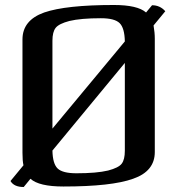

<svg xmlns="http://www.w3.org/2000/svg" viewBox="-20 -734 710 769"><path d="M74 -72 22 -9Q36 15 75 15L102 -18Q136 13 234 13Q427 13 513 -18Q600 -48 600 -125V-579Q600 -604 595 -632L642 -689Q621 -713 589 -713L565 -684Q531 -714 436 -714Q244 -714 157 -684Q70 -653 70 -576V-122Q70 -89 74 -72ZM258 -650Q304 -661 384 -661Q439 -661 459 -641.5Q479 -622 480 -568L190 -219V-571Q190 -606 203 -622.5Q216 -639 258 -650ZM413 -51Q367 -40 286 -40Q231 -40 211 -59Q191 -78 190 -131L480 -482V-130Q480 -95 467.5 -78.5Q455 -62 413 -51Z"/></svg>

Font: Federant
Style: Regular
Weight: 400
Designer: Olexa M. Volochay, Alexei Vanyashin, Otto Ludwig Naegele
Foundry: Cyreal (www.cyreal.org)
Version: Version 1.011; ttfautohint (v1.4.1)